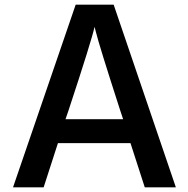

<svg xmlns="http://www.w3.org/2000/svg" viewBox="-20 -767 799 814"><path d="M35.2 27.3 300.8 -747.1H461.9L725.6 27.3H593.8L533.2 -160.2H225.6L165 27.3ZM257.8 -261.7H502L489.3 -299.8Q399.4 -578.1 386.7 -630.9L380.9 -653.3Q369.1 -597.7 270.5 -298.8Z"/></svg>

Font: GenEi M Gothic v2 Medium
Style: Regular
Weight: 500
Version: Version 2.0